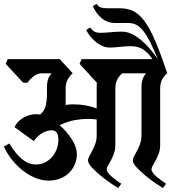

<svg xmlns="http://www.w3.org/2000/svg" viewBox="-42 -940 899 977"><path d="M773 -203Q773 -179 766 -159.5Q759 -140 751 -125Q743 -110 736 -98.5Q729 -87 729 -78Q729 -70 737 -59.5Q745 -49 757 -39Q769 -29 781.5 -20Q794 -11 803 -5L787 17Q775 10 749.5 -7.5Q724 -25 698.5 -46Q673 -67 653.5 -88Q634 -109 634 -123Q634 -134 641 -146.5Q648 -159 656 -174Q664 -189 671 -208.5Q678 -228 678 -252V-497Q678 -543 702 -567H581Q566 -556 555.5 -536.5Q545 -517 545 -490V-203Q545 -179 538 -159.5Q531 -140 523 -125Q515 -110 508 -98.5Q501 -87 501 -78Q501 -70 509 -59.5Q517 -49 529 -39Q541 -29 553.5 -20Q566 -11 575 -5L559 17Q547 10 521.5 -7.5Q496 -25 470.5 -46Q445 -67 425.5 -88Q406 -109 406 -123Q406 -134 413 -146.5Q420 -159 428 -174Q436 -189 443 -208.5Q450 -228 450 -252V-332Q427 -335 405 -335Q375 -335 339.5 -329Q304 -323 261 -303Q297 -272 323 -232Q349 -192 349 -154Q349 -128 339 -104Q329 -80 310.5 -61.5Q292 -43 265.5 -32Q239 -21 206 -21Q173 -21 139 -34.5Q105 -48 75 -71.5Q45 -95 19.5 -126.5Q-6 -158 -22 -194L5 -210Q40 -154 72 -128.5Q104 -103 141 -103Q167 -103 188 -114Q209 -125 224 -142.5Q239 -160 247 -182.5Q255 -205 255 -228Q255 -277 222 -277Q195 -277 170 -261Q145 -245 130 -222L32 -293Q44 -321 75.5 -340Q107 -359 143 -359Q148 -359 152.5 -358.5Q157 -358 162 -357Q185 -375 191 -403.5Q197 -432 197 -455V-497Q197 -543 221 -567H170Q149 -567 129 -551.5Q109 -536 98 -519H76L-13 -615L-3 -639H262L328 -567Q314 -556 303 -536.5Q292 -517 292 -490V-422Q292 -418 292 -414Q292 -410 291 -406Q310 -409 330 -409Q364 -409 392.5 -404Q421 -399 450 -388V-497Q450 -502 450 -508Q450 -514 451 -519L363 -615L373 -639H734Q708 -676 683 -690.5Q658 -705 621 -705Q610 -705 596 -704Q582 -703 568 -701.5Q554 -700 540.5 -699Q527 -698 517 -698Q482 -698 450 -723Q418 -748 396 -787L416 -800Q427 -786 438.5 -779.5Q450 -773 470 -773Q492 -773 520 -776Q548 -779 579 -779Q603 -779 627.5 -767.5Q652 -756 675.5 -736.5Q699 -717 720.5 -692Q742 -667 761 -639Q740 -690 722.5 -725Q705 -760 687.5 -782Q670 -804 652 -813.5Q634 -823 611 -823H544Q505 -823 476 -847Q447 -871 430 -909L450 -920Q458 -907 470 -902.5Q482 -898 501 -898H569Q606 -898 636 -883.5Q666 -869 693.5 -832Q721 -795 748.5 -730.5Q776 -666 809 -567Q794 -556 783.5 -536.5Q773 -517 773 -490V-203Z"/></svg>

Font: Jaini Purva
Style: Regular
Weight: 400
Designer: Girish Dalvi, Maithili Shingre
Foundry: Ek Type
Version: Version 1.001;PS 1.000;hotconv 16.6.51;makeotf.lib2.5.65220